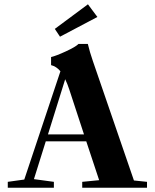

<svg xmlns="http://www.w3.org/2000/svg" viewBox="-20 -883 728 903"><path d="M262.2 -710.4 237.8 -747.1 393.6 -862.8 438 -803.2ZM16.6 0V-27.8L94.2 -38.6L264.2 -547.9Q245.6 -570.3 220.2 -576.7V-614.7Q243.7 -620.1 289.8 -641.4Q335.9 -662.6 349.1 -676.3H393.1Q402.3 -637.7 416.5 -596.7L609.9 -34.2L671.4 -27.8V0H366.7V-27.8L446.3 -35.6L385.7 -218.3H195.3L139.6 -40.5L233.4 -27.8V0ZM305.7 -462.4Q296.9 -489.3 286.6 -510.3L205.6 -251H375Z"/></svg>

Font: Elstob 14pt
Style: Bold
Weight: 700
Designer: Peter S. Baker
Version: Version 1.015